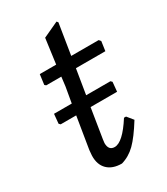

<svg xmlns="http://www.w3.org/2000/svg" viewBox="-155 -663 642 740"><g transform="rotate(-30 166.0 -293.0)"><path d="M165 7Q124 7 101.5 -15Q79 -37 80 -77L82 -101L105 -242H36L30 -248L34 -290H113L125 -359L130 -400H63L57 -405L63 -450H136L151 -561L220 -593L225 -587L203 -450H325L332 -442L326 -400H195L177 -290H285L291 -284L287 -242H169L148 -111L146 -95Q146 -62 173 -62Q209 -62 260 -142H269L291 -115Q255 -57 227.5 -30Q200 -3 165 7Z"/></g></svg>

Font: Alegreya Sans
Style: Italic
Weight: 400
Italic angle: -7°
Designer: Juan Pablo del Peral
Foundry: Huerta Tipografica
Version: Version 2.007